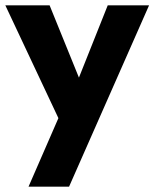

<svg xmlns="http://www.w3.org/2000/svg" viewBox="-29 -480 579 720"><path d="M530 -460H375L267 -189L157 -460H-9L190 -37L78 220H230Z"/></svg>

Font: Jost
Style: Bold
Weight: 700
Version: Version 3.710